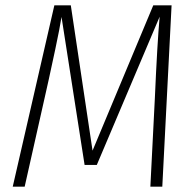

<svg xmlns="http://www.w3.org/2000/svg" viewBox="-20 -704 734 724"><path d="M592 0H547L564 -335Q573 -541 582 -641L345 -82H299L212 -640Q206 -601 188.5 -518.5Q171 -436 164 -405L149 -338L73 0H28L185 -684H247L329 -136L558 -684H627Z"/></svg>

Font: Fira Sans Condensed ExtraLight
Style: Italic
Weight: 275
Width: 3
Italic angle: -8°
Designer: Carrois Corporate & Edenspiekermann AG
Foundry: Carrois Corporate GbR & Edenspiekermann AG
Version: Version 4.203